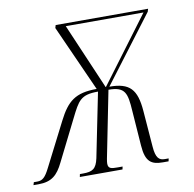

<svg xmlns="http://www.w3.org/2000/svg" viewBox="-107 -602 675 669"><g transform="rotate(-10 231.0 -268.0)"><path d="M-41 0H-23C24 0 45 -20 65 -61L137 -205C166 -263 175 -282 237 -282L191 -54C183 -18 170 -10 136 -10H125L123 0H274L276 -10H258C237 -10 225 -11 225 -29C225 -37 228 -52 232 -71L274 -282C333 -282 339 -259 343 -195L352 -71C356 -12 377 0 417 0H437L439 -10H425C406 -10 394 -19 391 -60L381 -188C375 -265 351 -292 279 -292L456 -526L459 -536H132L129 -526L234 -292C158 -292 129 -267 97 -204L19 -51C3 -19 -7 -10 -26 -10H-38ZM266 -293 166 -526H441L267 -293Z"/></g></svg>

Font: Noto Serif Display ExtraCondensed ExtraLight
Style: Italic
Weight: 200
Width: 2
Italic angle: -12°
Designer: Monotype Design Team
Foundry: Monotype Imaging Inc.
Version: Version 2.009